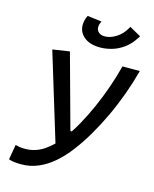

<svg xmlns="http://www.w3.org/2000/svg" viewBox="-135 -1017 898 1117"><g transform="rotate(15 314.0 -458.5)"><path d="M101.6 9.8Q81.1 9.8 62.7 7.8Q44.4 5.9 26.4 0L42 -90.8Q53.2 -87.9 65.9 -85.4Q78.6 -83 100.1 -83Q160.6 -83 211.7 -116.7Q262.7 -150.4 305.7 -207Q340.3 -252.4 372.3 -309.6Q404.3 -366.7 432.6 -430.7Q460.9 -494.6 484.1 -561.3Q507.3 -627.9 523.9 -692.9H628.4Q608.9 -619.1 582.3 -545.9Q555.7 -472.7 523.2 -403.3Q490.7 -334 454.3 -272Q418 -210 378.9 -158.7Q340.3 -107.4 296.6 -69.6Q252.9 -31.7 204.3 -11Q155.8 9.8 101.6 9.8ZM271.5 -132.8 104 -682.6 206.1 -698.2 328.6 -251.5H375.5ZM369.6 -765.6Q307.1 -765.6 272.5 -794.2Q237.8 -822.8 237.8 -866.2Q237.8 -895 252.4 -924.3L338.9 -913.6Q333.5 -904.3 330.8 -895.3Q328.1 -886.2 328.1 -877.9Q328.1 -859.9 341.1 -847.4Q354 -835 379.4 -835Q411.1 -835 446.5 -856.9Q481.9 -878.9 503.9 -918.5L508.8 -927.2L577.6 -888.7L570.8 -877.9Q543.5 -835 509.3 -810.5Q475.1 -786.1 439 -775.9Q402.8 -765.6 369.6 -765.6Z"/></g></svg>

Font: Cascadia Code PL
Style: Italic
Weight: 400
Italic angle: -10°
Monospace: yes
Designer: Aaron Bell
Foundry: Saja Typeworks
Version: Version 2404.023